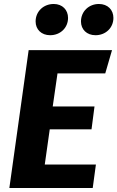

<svg xmlns="http://www.w3.org/2000/svg" viewBox="-20 -945 590 965"><path d="M232 -768C283 -768 322 -805 322 -855C322 -895 294 -925 250 -925C199 -925 159 -888 159 -837C159 -797 188 -768 232 -768ZM460 -768C511 -768 550 -805 550 -855C550 -895 522 -925 477 -925C427 -925 387 -888 387 -837C387 -797 416 -768 460 -768ZM543 -693H124L27 0H446L462 -118H205L230 -295H440L455 -410H245L269 -576H509Z"/></svg>

Font: Fira Sans
Style: Bold Italic
Weight: 700
Italic angle: -8°
Designer: bBox Type GmbH & Carrois Corporate GbR & Edenspiekermann AG
Foundry: bBox Type GmbH & Carrois Corporate GbR & Edenspiekermann AG
Version: Version 4.301;PS 004.301;hotconv 1.0.88;makeotf.lib2.5.64775